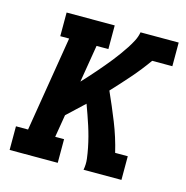

<svg xmlns="http://www.w3.org/2000/svg" viewBox="-85 -610 669 690"><g transform="rotate(15 250.0 -265.0)"><path d="M10 0V-88H55L113 -442H80V-530H259V-442H215L192 -303Q204 -316 216 -329Q228 -342 239.5 -355.5Q251 -369 262.5 -382.5Q274 -396 285 -410Q296 -424 306.5 -438.5Q317 -453 326.5 -467.5Q336 -482 344 -497.5Q352 -513 355 -530H497V-442H422Q395 -404 364 -368.5Q333 -333 301 -299Q324 -248 345 -195.5Q366 -143 379 -88H426V0H285Q289 -21 286.5 -41Q284 -61 280 -81Q276 -101 271 -120Q266 -139 260 -157.5Q254 -176 247.5 -194.5Q241 -213 234 -232Q218 -217 202 -202Q186 -187 170 -172L156 -88H189V0Z"/></g></svg>

Font: Iosevka Curly Slab SmBdObl
Style: Regular
Weight: 600
Italic angle: -9°
Monospace: yes
Designer: Belleve Invis
Foundry: Belleve Invis
Version: Version 11.0.0; ttfautohint (v1.8.3)